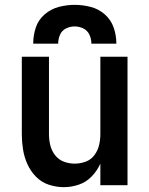

<svg xmlns="http://www.w3.org/2000/svg" viewBox="-20 -764 616 792"><path d="M243 8Q275 8 305.5 -2.5Q336 -13 358.5 -36.5Q381 -60 394 -89V0H506V-530H394V-210Q394 -187 388.5 -164.5Q383 -142 369 -123.5Q355 -105 333 -97Q311 -89 288 -89Q265 -89 243.5 -97Q222 -105 207.5 -123.5Q193 -142 187.5 -164.5Q182 -187 182 -210V-530H70V-210Q70 -179 75 -147.5Q80 -116 93 -87Q106 -58 128.5 -35Q151 -12 181.5 -2Q212 8 243 8ZM117 -584H220Q220 -603 227.5 -620.5Q235 -638 252 -646.5Q269 -655 288 -655Q307 -655 324 -646.5Q341 -638 349 -620.5Q357 -603 357 -584H460Q460 -618 449 -650Q438 -682 412.5 -704.5Q387 -727 354 -735.5Q321 -744 288 -744Q255 -744 222.5 -735.5Q190 -727 164 -704.5Q138 -682 127.5 -650Q117 -618 117 -584Z"/></svg>

Font: Iosevka Sparkle Semibold
Style: Regular
Weight: 600
Designer: Belleve Invis
Foundry: Belleve Invis
Version: Version 4.5.0; ttfautohint (v1.8.3)